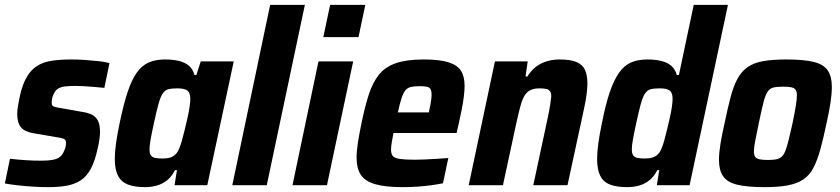

<svg xmlns="http://www.w3.org/2000/svg" viewBox="-23 -763 3460 791"><path d="M176 8Q147 8 114 6Q81 4 50.5 0.5Q20 -3 -3 -7L18 -109Q34 -107 51 -105.5Q68 -104 84.5 -103Q101 -102 117 -101.5Q133 -101 147 -101Q176 -101 194.5 -104.5Q213 -108 223.5 -116.5Q234 -125 240 -139Q244 -147 246.5 -156Q249 -165 249 -175Q249 -187 240 -191Q231 -195 209 -198L110 -215Q77 -221 62.5 -239.5Q48 -258 48 -293Q48 -309 51.5 -329Q55 -349 59 -368Q70 -417 88 -447Q106 -477 131.5 -492.5Q157 -508 192 -513Q227 -518 270 -518Q298 -518 327.5 -516Q357 -514 384 -511Q411 -508 428 -503L407 -401Q386 -403 364 -405Q342 -407 322 -408Q302 -409 287 -409Q263 -409 245.5 -407Q228 -405 216.5 -398Q205 -391 199 -377Q195 -370 192.5 -360.5Q190 -351 190 -339Q190 -328 197.5 -324.5Q205 -321 226 -318L316 -302Q337 -299 353.5 -291.5Q370 -284 379.5 -267.5Q389 -251 389 -219Q389 -207 386.5 -188.5Q384 -170 379 -150Q368 -99 351 -67.5Q334 -36 309.5 -20Q285 -4 252 2Q219 8 176 8Z M575 8Q532 8 504.5 -2.5Q477 -13 463.5 -38.5Q450 -64 450 -109Q450 -136 455 -172.5Q460 -209 470 -257Q486 -333 502.5 -383Q519 -433 540 -463Q561 -493 589.5 -505.5Q618 -518 657 -518Q689 -518 714 -512Q739 -506 755.5 -492Q772 -478 778 -454H786L804 -510H940L831 0H696L706 -62H698Q683 -33 662.5 -18Q642 -3 619.5 2.5Q597 8 575 8ZM647 -110Q666 -110 678.5 -114Q691 -118 700.5 -127.5Q710 -137 716 -153Q721 -164 726.5 -184Q732 -204 738 -228.5Q744 -253 749.5 -277.5Q755 -302 758 -323Q761 -344 761 -355Q761 -381 749 -390Q737 -399 707 -399Q685 -399 671 -395.5Q657 -392 647.5 -378Q638 -364 630 -335Q622 -306 611 -255Q602 -214 597.5 -188.5Q593 -163 593 -147Q593 -131 598.5 -123Q604 -115 616 -112.5Q628 -110 647 -110Z M934 0 1090 -743H1233L1076 0Z M1309 -610 1337 -743H1482L1454 -610ZM1182 0 1289 -510H1432L1324 0Z M1636 8Q1563 8 1521.5 -4.5Q1480 -17 1463 -43.5Q1446 -70 1446 -112Q1446 -140 1451.5 -175.5Q1457 -211 1466 -254Q1480 -323 1496 -372.5Q1512 -422 1537.5 -454.5Q1563 -487 1607.5 -502.5Q1652 -518 1722 -518Q1788 -518 1824.5 -506.5Q1861 -495 1876 -471.5Q1891 -448 1891 -410Q1891 -391 1888 -366Q1885 -341 1879.5 -313.5Q1874 -286 1867 -254L1858 -215H1598Q1594 -194 1591 -176.5Q1588 -159 1588 -147Q1588 -128 1596 -119.5Q1604 -111 1625.5 -108Q1647 -105 1686 -105Q1703 -105 1726 -106Q1749 -107 1774.5 -108.5Q1800 -110 1824 -112L1802 -8Q1783 -4 1755 0Q1727 4 1696 6Q1665 8 1636 8ZM1616 -300H1744L1746 -312Q1751 -334 1753 -348.5Q1755 -363 1755 -373Q1755 -389 1750 -396.5Q1745 -404 1734 -406Q1723 -408 1705 -408Q1683 -408 1669 -404.5Q1655 -401 1646.5 -390Q1638 -379 1631 -357.5Q1624 -336 1616 -300Z M1908 0 2016 -510H2151L2142 -448H2150Q2166 -474 2186.5 -489Q2207 -504 2231.5 -511Q2256 -518 2282 -518Q2327 -518 2352 -507.5Q2377 -497 2387 -475Q2397 -453 2397 -419Q2397 -400 2393.5 -373Q2390 -346 2383 -315L2315 0H2174L2233 -275Q2240 -308 2243.5 -330.5Q2247 -353 2248 -365Q2248 -380 2243 -387Q2238 -394 2227.5 -396.5Q2217 -399 2200 -399Q2177 -399 2162 -391.5Q2147 -384 2137.5 -368Q2128 -352 2120.5 -324Q2113 -296 2104 -255L2049 0Z M2561 8Q2518 8 2490.5 -2.5Q2463 -13 2450 -38.5Q2437 -64 2437 -109Q2437 -136 2442 -172.5Q2447 -209 2457 -257Q2472 -333 2489 -383Q2506 -433 2527 -463Q2548 -493 2576.5 -505.5Q2605 -518 2644 -518Q2676 -518 2701 -512Q2726 -506 2742.5 -492Q2759 -478 2765 -454H2774L2835 -743H2976L2818 0H2683L2693 -62H2685Q2670 -33 2649.5 -18Q2629 -3 2606.5 2.5Q2584 8 2561 8ZM2634 -110Q2652 -110 2665 -114Q2678 -118 2687.5 -127.5Q2697 -137 2703 -153Q2708 -164 2713.5 -184Q2719 -204 2725 -228.5Q2731 -253 2736.5 -277.5Q2742 -302 2745 -323Q2748 -344 2748 -355Q2748 -381 2736 -390Q2724 -399 2695 -399Q2672 -399 2658 -395.5Q2644 -392 2634.5 -378Q2625 -364 2617 -335Q2609 -306 2598 -255Q2589 -214 2584.5 -188.5Q2580 -163 2580 -147Q2580 -131 2585.5 -123Q2591 -115 2603 -112.5Q2615 -110 2634 -110Z M3127 8Q3056 8 3014.5 -2Q2973 -12 2956 -37Q2939 -62 2939 -104Q2939 -132 2945 -169.5Q2951 -207 2962 -255Q2975 -318 2987 -363.5Q2999 -409 3015.5 -439Q3032 -469 3057 -486.5Q3082 -504 3120.5 -511Q3159 -518 3216 -518Q3288 -518 3329 -508Q3370 -498 3387 -473Q3404 -448 3404 -405Q3404 -377 3398.5 -340Q3393 -303 3382 -255Q3369 -192 3356.5 -147Q3344 -102 3328 -71.5Q3312 -41 3287 -24Q3262 -7 3223.5 0.5Q3185 8 3127 8ZM3140 -104Q3161 -104 3174.5 -106.5Q3188 -109 3197 -117Q3206 -125 3212.5 -141.5Q3219 -158 3226 -186Q3233 -214 3242 -255Q3251 -299 3255.5 -326.5Q3260 -354 3260 -370Q3260 -386 3254.5 -393.5Q3249 -401 3236.5 -403.5Q3224 -406 3203 -406Q3177 -406 3162 -402Q3147 -398 3138 -383Q3129 -368 3121.5 -338Q3114 -308 3103 -255Q3094 -211 3088.5 -183.5Q3083 -156 3083 -140Q3083 -124 3088.5 -116.5Q3094 -109 3107 -106.5Q3120 -104 3140 -104Z"/></svg>

Font: Saira SemiCondensed
Style: Bold Italic
Weight: 700
Width: 4
Italic angle: -12°
Designer: Hector Gatti with collaboration of the Omnibus-Type team
Foundry: Omnibus-Type
Version: Version 1.101